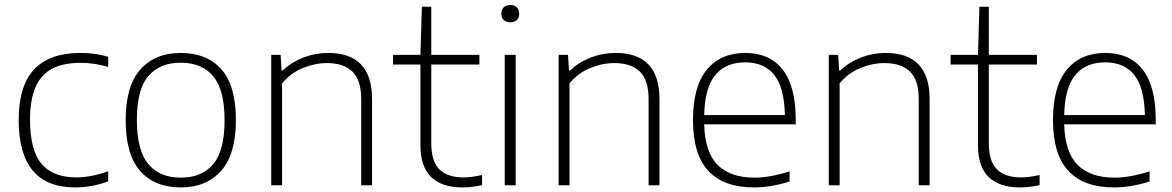

<svg xmlns="http://www.w3.org/2000/svg" viewBox="-20 -768 4860 796"><path d="M57.5 -270Q57.5 -413 122 -480.8Q186.5 -548.5 312.5 -548.5Q377 -548.5 428.5 -532.5V-490.5Q370.5 -507.5 315 -507.5Q243.5 -507.5 197.2 -483.8Q151 -460 127.8 -408Q104.5 -356 104.5 -272Q104.5 -145 152.2 -88.8Q200 -32.5 296 -32.5Q357 -32.5 428.5 -58V-16Q361.5 9 291 9Q57.5 9 57.5 -270Z M501 -270Q501 -411.5 561.8 -480Q622.5 -548.5 729.5 -548.5Q837.5 -548.5 897.8 -480.8Q958 -413 958 -270Q958 -129 897 -60Q836 9 729.5 9Q621.5 9 561.2 -59Q501 -127 501 -270ZM911 -269Q911 -396 864 -452Q817 -508 729.5 -508Q642 -508 594.8 -452.5Q547.5 -397 547.5 -271.5Q547.5 -144.5 594.8 -88Q642 -31.5 729.5 -31.5Q817 -31.5 864 -87.5Q911 -143.5 911 -269Z M1104.5 -540.5H1143.5L1147.5 -475.5H1151.5Q1189.5 -511 1238.2 -529.8Q1287 -548.5 1340.5 -548.5Q1522.5 -548.5 1522.5 -357V0H1477.5V-356.5Q1477.5 -436 1441 -471.2Q1404.5 -506.5 1335.5 -506.5Q1286 -506.5 1236 -486.2Q1186 -466 1149.5 -422.5V0H1104.5Z M1978.5 -42.5V-0.5Q1937 9 1896.5 9Q1812 9 1767.5 -34Q1723 -77 1723 -166.5V-500.5H1609.5V-540.5H1723L1729 -740H1768V-540.5H1967.5V-500.5H1768V-174.5Q1768 -99.5 1801.5 -66Q1835 -32.5 1902 -32.5Q1934 -32.5 1978.5 -42.5Z M2072.5 0V-540.5H2118V0ZM2058.5 -711Q2058.5 -727.5 2068.5 -737.5Q2078.5 -747.5 2095.5 -747.5Q2112.5 -747.5 2122.5 -737.5Q2132.5 -727.5 2132.5 -711Q2132.5 -694.5 2122.5 -685Q2112.5 -675.5 2095.5 -675.5Q2078.5 -675.5 2068.5 -685Q2058.5 -694.5 2058.5 -711Z M2296 -540.5H2335L2339 -475.5H2343Q2381 -511 2429.8 -529.8Q2478.5 -548.5 2532 -548.5Q2714 -548.5 2714 -357V0H2669V-356.5Q2669 -436 2632.5 -471.2Q2596 -506.5 2527 -506.5Q2477.5 -506.5 2427.5 -486.2Q2377.5 -466 2341 -422.5V0H2296Z M3279 -252.5H2899.5Q2902.5 -137 2955.2 -84.2Q3008 -31.5 3108.5 -31.5Q3171.5 -31.5 3253.5 -57.5V-15.5Q3177 9 3105 9Q2981.5 9 2917.2 -59Q2853 -127 2853 -270.5Q2853 -409 2910.2 -478.8Q2967.5 -548.5 3069.5 -548.5Q3171 -548.5 3225 -479.2Q3279 -410 3279 -270ZM2899.5 -291H3234Q3231.5 -405 3190 -457.2Q3148.5 -509.5 3069 -509.5Q2989 -509.5 2945.5 -457Q2902 -404.5 2899.5 -291Z M3416 -540.5H3455L3459 -475.5H3463Q3501 -511 3549.8 -529.8Q3598.5 -548.5 3652 -548.5Q3834 -548.5 3834 -357V0H3789V-356.5Q3789 -436 3752.5 -471.2Q3716 -506.5 3647 -506.5Q3597.5 -506.5 3547.5 -486.2Q3497.5 -466 3461 -422.5V0H3416Z M4290 -42.5V-0.5Q4248.5 9 4208 9Q4123.5 9 4079 -34Q4034.5 -77 4034.5 -166.5V-500.5H3921V-540.5H4034.5L4040.5 -740H4079.5V-540.5H4279V-500.5H4079.5V-174.5Q4079.5 -99.5 4113 -66Q4146.5 -32.5 4213.5 -32.5Q4245.5 -32.5 4290 -42.5Z M4771.5 -252.5H4392Q4395 -137 4447.8 -84.2Q4500.5 -31.5 4601 -31.5Q4664 -31.5 4746 -57.5V-15.5Q4669.5 9 4597.5 9Q4474 9 4409.8 -59Q4345.5 -127 4345.5 -270.5Q4345.5 -409 4402.8 -478.8Q4460 -548.5 4562 -548.5Q4663.5 -548.5 4717.5 -479.2Q4771.5 -410 4771.5 -270ZM4392 -291H4726.5Q4724 -405 4682.5 -457.2Q4641 -509.5 4561.5 -509.5Q4481.5 -509.5 4438 -457Q4394.5 -404.5 4392 -291Z"/></svg>

Font: Encode Sans Semi Expanded ExLight
Style: Regular
Weight: 275
Width: 6
Designer: Multiple Designers
Foundry: Impallari Type
Version: Version 2.000